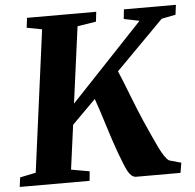

<svg xmlns="http://www.w3.org/2000/svg" viewBox="-61 -796 864 850"><g transform="rotate(-5 371.5 -371.5)"><path d="M-7.5 0 -2 -42 68.5 -56.5 152 -686.5 84.5 -699.5 90 -743H397.5L392.5 -699.5L309.5 -686.5L264 -346.5L585 -686.5L516 -700.5L520.5 -743H751.5L746 -699.5L683.5 -687L470.5 -472Q480 -450.5 491.5 -421.2Q503 -392 515.5 -360Q528 -328 540.2 -298Q552.5 -268 562.5 -245Q579 -208 593 -176.5Q607 -145 619 -120.8Q631 -96.5 641.5 -81Q652 -65.5 661.5 -59.5L714.5 -44.5L707 0H508.5Q497.5 -1 489 -8.5Q480.5 -16 472.8 -30.2Q465 -44.5 456.8 -66.2Q448.5 -88 437.5 -116.5Q428.5 -140.5 418.5 -171.2Q408.5 -202 398 -235.2Q387.5 -268.5 377.2 -300.8Q367 -333 357.5 -359L252 -253.5L225.5 -56.5L307 -42L303 0Z"/></g></svg>

Font: Merriweather 48pt ExtraBold
Style: Italic
Weight: 800
Italic angle: -7.8°
Version: Version 2.101